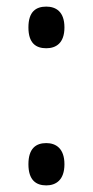

<svg xmlns="http://www.w3.org/2000/svg" viewBox="-20 -554 280 581"><path d="M120 -408C149 -408 175 -423 175 -471C175 -519 149 -534 120 -534C89 -534 66 -519 66 -471C66 -423 89 -408 120 -408ZM120 7C149 7 175 -9 175 -57C175 -105 149 -121 120 -121C89 -121 66 -105 66 -57C66 -9 89 7 120 7Z"/></svg>

Font: Noto Serif Lao Condensed
Style: Regular
Weight: 400
Width: 3
Designer: Monotype Design Team
Foundry: Monotype Imaging Inc.
Version: Version 2.003